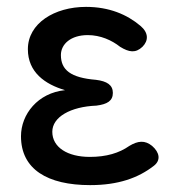

<svg xmlns="http://www.w3.org/2000/svg" viewBox="-20 -527 539 558"><path d="M242 11C324 11 382 -10 427 -45C448 -61 444 -84 422 -103C401 -120 381 -118 356 -103C326 -82 289 -71 241 -71C176 -71 132 -99 132 -144C132 -187 185 -217 260 -220C292 -224 308 -234 308 -257C308 -280 291 -291 259 -295C185 -301 157 -324 157 -367C157 -399 186 -425 235 -425C272 -425 305 -410 329 -391C355 -375 374 -372 394 -391C412 -409 412 -432 388 -452C349 -485 297 -507 230 -507C138 -507 61 -459 61 -384C61 -317 111 -282 169 -265C90 -257 41 -195 41 -131C41 -35 118 11 242 11Z"/></svg>

Font: 寒蝉半圆体
Style: Regular
Weight: 400
Designer: Yoshimichi Ohira & Warren
Foundry: ChillType
Version: Version 1.800;Glyphs 3.1.1 (3135)